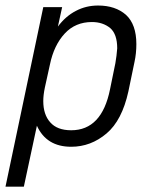

<svg xmlns="http://www.w3.org/2000/svg" viewBox="-30 -533 561 705"><path d="M128.9 -506.8H198.2L182.6 -435.5Q210.9 -473.6 249 -493.2Q286.1 -512.7 330.1 -512.7Q393.6 -512.7 432.6 -478.5Q470.7 -443.4 470.7 -371.1Q470.7 -336.9 463.9 -305.7L441.4 -197.3Q418 -90.8 361.3 -43Q303.7 5.9 231.4 5.9Q140.6 5.9 105.5 -71.3L57.6 152.3H-9.8ZM374 -205.1 393.6 -300.8Q398.4 -328.1 400.4 -355.5Q400.4 -407.2 375 -429.7Q347.7 -452.1 307.6 -452.1Q247.1 -452.1 208 -410.2Q168 -367.2 153.3 -295.9L134.8 -211.9Q128.9 -183.6 128.9 -162.1Q128.9 -112.3 154.3 -84Q179.7 -54.7 231.4 -54.7Q343.8 -54.7 374 -205.1Z"/></svg>

Font: Dinish
Style: Italic
Weight: 400
Italic angle: -12°
Designer: Bert Driehuis
Foundry: Playbeing
Version: Version 3.002; git-62d0f29-release